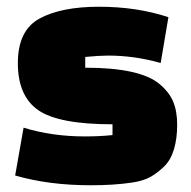

<svg xmlns="http://www.w3.org/2000/svg" viewBox="-20 -535 566 570"><path d="M480 -484 457 -348Q379 -370 301 -370Q277 -370 233 -366V-334Q395 -334 453 -286Q482 -262 494 -233.5Q506 -205 506 -164.5Q506 -124 496.5 -92Q487 -60 467.5 -41Q448 -22 427 -10Q406 2 372 7Q319 15 249 15Q125 15 25 -14L50 -156Q134 -130 232 -130Q277 -130 314 -134V-166Q154 -166 93.5 -208Q33 -250 33 -347.5Q33 -445 97.5 -480Q162 -515 274 -515Q386 -515 480 -484Z"/></svg>

Font: Changa One
Style: Regular
Weight: 400
Designer: Eduardo Rodriguez Tunni
Foundry: Eduardo Rodriguez Tunni
Version: Version 1.003